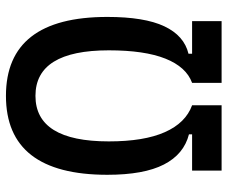

<svg xmlns="http://www.w3.org/2000/svg" viewBox="-78 -664 743 626"><g transform="rotate(-90 293.0 -351.5)"><path d="M49.3 0V-96.2H167.5V-106.4Q102.5 -123 69.1 -188.2Q35.6 -253.4 35.6 -372.6Q35.6 -703.1 293 -703.1Q550.3 -703.1 550.3 -372.6Q550.3 -251.5 519.8 -186.8Q489.3 -122.1 430.2 -107.9V-96.2H536.6V0H335.4V-96.2Q387.2 -115.2 414.3 -183.1Q441.4 -251 441.4 -367.7Q441.4 -606.9 293 -606.9Q144.5 -606.9 144.5 -367.7Q144.5 -252.9 174.6 -185.1Q204.6 -117.2 262.2 -96.2V0Z"/></g></svg>

Font: Caskaydia Cove Medium
Style: Regular
Weight: 500
Monospace: yes
Designer: Aaron Bell
Foundry: Saja Typeworks
Version: Version 4.300; ttfautohint (v1.8.3)